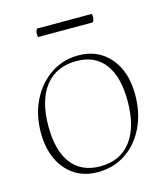

<svg xmlns="http://www.w3.org/2000/svg" viewBox="-97 -685 669 772"><g transform="rotate(-15 238.0 -298.5)"><path d="M216 12Q134 12 84.5 -46Q35 -104 35 -200Q35 -275 64.5 -334Q94 -393 145 -427.5Q196 -462 260 -462Q342 -462 391.5 -404.5Q441 -347 441 -251Q441 -174 412 -114.5Q383 -55 332.5 -21.5Q282 12 216 12ZM232 -8Q315 -8 360 -67Q405 -126 405 -234Q405 -335 364.5 -388.5Q324 -442 247 -442Q163 -442 117 -383.5Q71 -325 71 -217Q71 -115 112.5 -61.5Q154 -8 232 -8ZM351 -575H124Q122 -581 122 -587Q122 -602 129 -609H356Q358 -605 358 -597Q358 -582 351 -575Z"/></g></svg>

Font: Petrona Thin
Style: Regular
Weight: 100
Designer: Ringo R. Seeber
Foundry: Ringo R. Seeber
Version: Version 2.001; ttfautohint (v1.8.3)